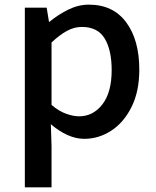

<svg xmlns="http://www.w3.org/2000/svg" viewBox="-20 -584 670 827"><path d="M87 223V-551H181L191 -490H193Q229 -520 273 -542Q317 -564 363 -564Q467 -564 523.5 -488Q580 -412 580 -284Q580 -190 546.5 -123Q513 -56 459 -21Q405 14 343 14Q307 14 270.5 -2.5Q234 -19 199 -49L202 45V223ZM321 -83Q381 -83 421 -134.5Q461 -186 461 -282Q461 -368 431 -418Q401 -468 332 -468Q300 -468 268.5 -451Q237 -434 202 -401V-132Q234 -105 265 -94Q296 -83 321 -83Z"/></svg>

Font: Source Han Sans Medium
Style: Regular
Weight: 500
Designer: Ryoko NISHIZUKA Ë•øÂ°öÊ∂ºÂ≠ê (kana, bopomofo & ideographs); Paul D. Hunt (Latin, Greek & Cyrillic); Sandoll Communicatio
Foundry: Adobe
Version: Version 2.004;hotconv 1.0.118;makeotfexe 2.5.65603